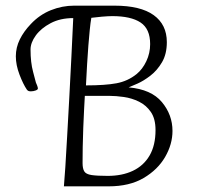

<svg xmlns="http://www.w3.org/2000/svg" viewBox="-20 -659 709 679"><path d="M206 0Q208 -21 211 -67.5Q214 -114 217.5 -177.5Q221 -241 225 -313Q229 -385 232.5 -458Q236 -531 239 -595Q193 -595 159 -577Q125 -559 106.5 -533.5Q88 -508 88 -484Q88 -438 97 -405Q106 -372 107 -367Q108 -365 111 -357.5Q114 -350 114 -346Q114 -342 106 -339Q98 -336 89 -336Q85 -336 81.5 -337Q78 -338 75 -342Q62 -361 49 -395Q36 -429 36 -460Q36 -491 50 -519.5Q64 -548 89 -574Q120 -607 160 -623Q200 -639 242 -639H385Q477 -639 523.5 -605.5Q570 -572 570 -510Q570 -468 553 -439Q536 -410 512 -391.5Q488 -373 466.5 -363.5Q445 -354 435 -350Q515 -343 552.5 -298Q590 -253 590 -196Q590 -149 564 -104Q538 -59 488 -29.5Q438 0 364 0ZM361 -37Q412 -37 450 -55Q488 -73 509 -109Q530 -145 530 -199Q530 -239 513.5 -263Q497 -287 471.5 -299.5Q446 -312 418 -316Q390 -320 367 -320Q345 -320 323.5 -320Q302 -320 280 -320Q279 -304 277.5 -274Q276 -244 274.5 -208Q273 -172 272.5 -138.5Q272 -105 272 -82Q272 -63 278 -53Q284 -43 303.5 -40Q323 -37 361 -37ZM284 -357Q352 -357 392 -364.5Q432 -372 463 -397Q484 -414 497.5 -442.5Q511 -471 511 -503Q511 -557 477 -579.5Q443 -602 377 -602Q363 -602 340 -600Q317 -598 303 -596Q300 -579 297.5 -554Q295 -529 292.5 -498Q290 -467 288 -431.5Q286 -396 284 -357Z"/></svg>

Font: Briem Hand Thin
Style: Regular
Weight: 100
Designer: Gunnlaugur SE Briem, Eben Sorkin
Foundry: Sorkin Type Co.
Version: Version 1.003